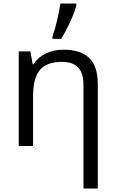

<svg xmlns="http://www.w3.org/2000/svg" viewBox="-20 -826 654 1086"><path d="M452.1 240.2V-346.2Q452.1 -411.6 422.4 -443.8Q392.6 -476.1 329.1 -476.1Q245.1 -476.1 206.1 -430.7Q167 -385.3 167 -280.8V0H85.9V-535.2H151.9L165 -461.9H168.9Q193.8 -501.5 238.8 -523.2Q283.7 -544.9 338.9 -544.9Q435.5 -544.9 484.4 -498.3Q533.2 -451.7 533.2 -349.1V240.2ZM276.9 -620.1Q290 -655.3 303 -710.7Q315.9 -766.1 321.8 -806.2H411.6V-794.9Q402.8 -758.8 376.2 -700.9Q349.6 -643.1 325.7 -606H276.9Z"/></svg>

Font: Zoram GWebM
Style: Regular
Weight: 400
Foundry: Ascender Corporation
Version: Version 1.000